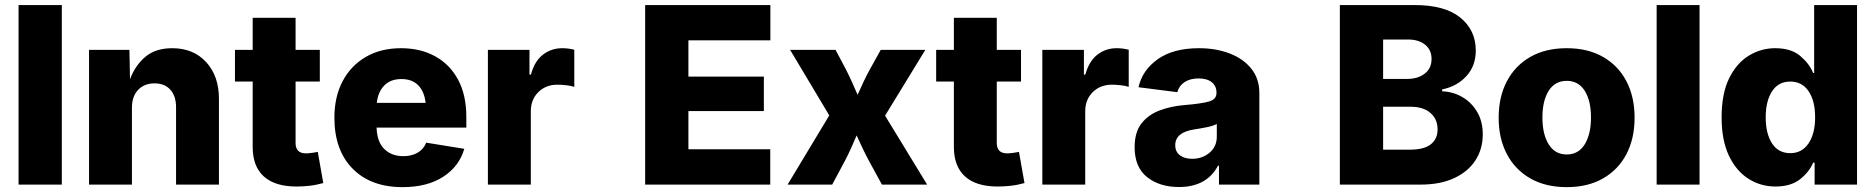

<svg xmlns="http://www.w3.org/2000/svg" viewBox="-20 -748 7600 778"><path d="M230.5 -727.5V0H55.2V-727.5Z M514.6 -311V0H340.8V-545.9H504.4L506.8 -427.2Q528.3 -483.9 569.6 -518.3Q610.8 -552.7 677.7 -552.7Q763.7 -552.7 815.4 -496.3Q867.2 -439.9 867.2 -347.7V0H693.4V-313.5Q693.4 -358.9 670.2 -384.5Q647 -410.2 606 -410.2Q564.9 -410.2 539.8 -384Q514.6 -357.9 514.6 -311Z M1275.9 -545.9V-417.5H1177.7V-168.5Q1177.7 -126.5 1220.2 -126.5Q1229 -126.5 1245.1 -128.7Q1261.2 -130.9 1267.6 -132.8L1290 -6.3Q1260.7 2 1233.4 4.9Q1206.1 7.8 1181.6 7.8Q1094.2 7.8 1049.1 -33Q1003.9 -73.7 1003.9 -152.3V-417.5H932.1V-545.9H1003.9V-675.8H1177.7V-545.9Z M1611.3 10.3Q1482.4 10.3 1408.7 -64.7Q1335 -139.6 1335 -271Q1335 -355.5 1368.2 -418.7Q1401.4 -481.9 1462.2 -517.3Q1522.9 -552.7 1605 -552.7Q1682.6 -552.7 1742.2 -520.5Q1801.8 -488.3 1835.7 -426Q1869.6 -363.8 1869.6 -273.9V-231H1505.9Q1507.8 -172.9 1537.4 -144Q1566.9 -115.2 1614.3 -115.2Q1647.9 -115.2 1672.4 -129.4Q1696.8 -143.6 1707 -169.9L1861.3 -145Q1840.8 -73.7 1775.9 -31.7Q1710.9 10.3 1611.3 10.3ZM1506.8 -331.1H1704.6Q1699.7 -376.5 1675 -402.1Q1650.4 -427.7 1606.4 -427.7Q1562.5 -427.7 1537.1 -401.6Q1511.7 -375.5 1506.8 -331.1Z M1957 0V-545.9H2125.5V-445.8H2131.3Q2146 -500 2179.9 -526.4Q2213.9 -552.7 2258.3 -552.7Q2283.2 -552.7 2307.1 -546.4V-396Q2294.4 -400.4 2274.4 -402.6Q2254.4 -404.8 2238.8 -404.8Q2191.9 -404.8 2161.4 -374.8Q2130.9 -344.7 2130.9 -296.4V0Z M2594.2 0V-727.5H3101.6V-584.5H2769.5V-437.5H3075.2V-297.9H2769.5V-143.1H3101.1V0Z M3171.4 0 3340.3 -280.3 3181.6 -545.9H3365.7L3406.7 -468.8Q3419.9 -442.9 3431.9 -416.5Q3443.8 -390.1 3455.1 -363.8Q3466.8 -390.1 3479.2 -416.7Q3491.7 -443.4 3505.9 -468.8L3548.8 -545.9H3729.5L3566.4 -279.3L3736.8 0H3553.7L3502.4 -93.8Q3488.3 -119.6 3475.8 -146.2Q3463.4 -172.9 3451.2 -199.2Q3439.9 -172.9 3428 -146.2Q3416 -119.6 3402.3 -93.8L3352.1 0Z M4117.2 -545.9V-417.5H4019V-168.5Q4019 -126.5 4061.5 -126.5Q4070.3 -126.5 4086.4 -128.7Q4102.5 -130.9 4108.9 -132.8L4131.3 -6.3Q4102.1 2 4074.7 4.9Q4047.4 7.8 4022.9 7.8Q3935.5 7.8 3890.4 -33Q3845.2 -73.7 3845.2 -152.3V-417.5H3773.4V-545.9H3845.2V-675.8H4019V-545.9Z M4203.6 0V-545.9H4372.1V-445.8H4377.9Q4392.6 -500 4426.5 -526.4Q4460.4 -552.7 4504.9 -552.7Q4529.8 -552.7 4553.7 -546.4V-396Q4541 -400.4 4521 -402.6Q4501 -404.8 4485.4 -404.8Q4438.5 -404.8 4408 -374.8Q4377.4 -344.7 4377.4 -296.4V0Z M4757.3 9.8Q4678.7 9.8 4628.2 -30.3Q4577.6 -70.3 4577.6 -151.4Q4577.6 -211.9 4605.2 -247.6Q4632.8 -283.2 4679 -300.5Q4725.1 -317.9 4780.3 -322.3Q4850.1 -328.1 4879.6 -336.9Q4909.2 -345.7 4909.2 -370.6V-373Q4909.2 -399.9 4890.1 -415Q4871.1 -430.2 4836.9 -430.2Q4802.7 -430.2 4780 -415.3Q4757.3 -400.4 4750.5 -374.5L4593.3 -394.5Q4608.9 -463.9 4671.6 -508.3Q4734.4 -552.7 4838.4 -552.7Q4907.7 -552.7 4963.1 -531.2Q5018.6 -509.8 5050.8 -469.2Q5083 -428.7 5083 -371.1V0H4919.4V-76.7H4915.5Q4869.6 9.8 4757.3 9.8ZM4810.5 -104.5Q4852.1 -104.5 4881.3 -129.4Q4910.6 -154.3 4910.6 -194.3V-245.6Q4896 -237.8 4869.4 -232.4Q4842.8 -227.1 4819.3 -223.6Q4742.2 -211.9 4742.2 -159.7Q4742.2 -132.8 4761.2 -118.7Q4780.3 -104.5 4810.5 -104.5Z M5409.2 0V-727.5H5712.4Q5835 -727.5 5897.5 -676.5Q5960 -625.5 5960 -543.5Q5960 -481 5921.9 -439.5Q5883.8 -397.9 5823.7 -385.7V-377.9Q5868.2 -376.5 5905.5 -354.7Q5942.9 -333 5965.6 -294.4Q5988.3 -255.9 5988.3 -203.6Q5988.3 -144.5 5958.7 -98.6Q5929.2 -52.7 5872.8 -26.4Q5816.4 0 5735.8 0ZM5584.5 -141.6H5693.8Q5750.5 -141.6 5777.8 -163.3Q5805.2 -185.1 5805.2 -223.6Q5805.2 -265.6 5776.1 -290.5Q5747.1 -315.4 5696.8 -315.4H5584.5ZM5584.5 -428.2H5682.1Q5725.1 -428.2 5752.9 -449.5Q5780.8 -470.7 5780.8 -509.3Q5780.8 -545.4 5754.9 -566.7Q5729 -587.9 5685.1 -587.9H5584.5Z M6328.6 10.3Q6242.7 10.3 6180.9 -25.1Q6119.1 -60.5 6085.9 -123.8Q6052.7 -187 6052.7 -271Q6052.7 -355 6085.9 -418.5Q6119.1 -481.9 6180.9 -517.3Q6242.7 -552.7 6328.6 -552.7Q6414.1 -552.7 6475.8 -517.3Q6537.6 -481.9 6570.6 -418.5Q6603.5 -355 6603.5 -271Q6603.5 -187 6570.6 -123.8Q6537.6 -60.5 6475.8 -25.1Q6414.1 10.3 6328.6 10.3ZM6328.6 -122.1Q6376 -122.1 6401.4 -163.1Q6426.8 -204.1 6426.8 -272Q6426.8 -339.8 6401.4 -380.1Q6376 -420.4 6328.6 -420.4Q6280.8 -420.4 6255.4 -380.1Q6230 -339.8 6230 -272Q6230 -204.1 6255.4 -163.1Q6280.8 -122.1 6328.6 -122.1Z M6866.7 -727.5V0H6692.9V-727.5Z M7174.3 7.8Q7114.3 7.8 7064.7 -23.7Q7015.1 -55.2 6985.6 -117.4Q6956.1 -179.7 6956.1 -272.5Q6956.1 -368.7 6986.6 -430.7Q7017.1 -492.7 7066.7 -522.7Q7116.2 -552.7 7172.9 -552.7Q7237.8 -552.7 7274.9 -521.2Q7312 -489.7 7327.1 -452.1H7331.1V-727.5H7504.9V0H7333V-88.9H7327.1Q7311 -50.8 7273.7 -21.5Q7236.3 7.8 7174.3 7.8ZM7234.4 -127.4Q7281.7 -127.4 7308.3 -167Q7335 -206.5 7335 -272.5Q7335 -339.4 7308.6 -378.4Q7282.2 -417.5 7234.4 -417.5Q7186 -417.5 7160.4 -377.9Q7134.8 -338.4 7134.8 -272.5Q7134.8 -206.5 7160.4 -167Q7186 -127.4 7234.4 -127.4Z"/></svg>

Font: Inter Extra Bold
Style: Regular
Weight: 800
Designer: Rasmus Andersson
Foundry: rsms
Version: Version 4.000;git-3c8e0fc